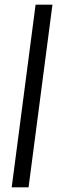

<svg xmlns="http://www.w3.org/2000/svg" viewBox="-20 -800 270 820"><path d="M102 0H30L132 -780H204Z"/></svg>

Font: Tanohe Sans
Style: Italic
Weight: 400
Designer: Village Type and Design LLC & Cristiano Sobral
Foundry: Cooper Hewitt Smithsonian Design Museum
Version: Version 1.00;September 29, 2021;FontCreator 13.0.0.2655 64-b